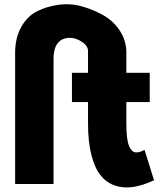

<svg xmlns="http://www.w3.org/2000/svg" viewBox="-20 -849 754 886"><path d="M49.8 0V-605Q49.8 -674.3 78.1 -724.6Q106.4 -774.9 151.6 -797.4Q196.8 -819.8 251.7 -827.1Q306.6 -834.5 361.3 -818.6Q416 -802.7 461.2 -776.1Q506.3 -749.5 534.7 -704.6Q563 -659.7 563 -607.9V-513.2H670.9V-377.9H563V-278.8Q563 -243.7 565.9 -218Q568.8 -192.4 574.7 -177.7Q580.6 -163.1 587.9 -155Q595.2 -147 605.2 -146Q615.2 -145 625 -147.9Q634.8 -150.9 647 -157.2L690.9 -17.1Q638.7 7.3 593.5 13.9Q548.3 20.5 509.8 7.1Q471.2 -6.3 444.1 -40Q417 -73.7 401.6 -134.3Q386.2 -194.8 386.2 -278.8V-377.9H312V-513.2H386.2V-613.8Q386.2 -638.2 356 -657.2Q321.8 -679.2 286.1 -672.9Q242.7 -665 231 -616.2Q227.1 -600.1 227.1 -581.1V0Z"/></svg>

Font: Hussar Preview
Style: Bold
Weight: 700
Foundry: Cannot Into Space Fonts, PlusOne Fonts
Version: Version 2.29RC2 "Millennial"